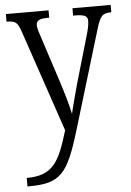

<svg xmlns="http://www.w3.org/2000/svg" viewBox="-54 -577 583 856"><g transform="rotate(-5 237.0 -149.0)"><path d="M34 200V238H41C184 238 216 197 274 5L405 -429C424 -493 434 -502 471 -503H474V-536H303V-503H316C357 -502 368 -494 368 -473C368 -457 363 -435 356 -411L294 -198C281 -148 268 -103 260 -67C253 -102 237 -158 215 -226L156 -407C145 -439 138 -461 138 -474C138 -494 150 -503 190 -503H196V-536H5V-502H7C46 -501 54 -495 70 -448L223 3C182 140 153 200 34 200Z"/></g></svg>

Font: Noto Serif Armenian Condensed Light
Style: Regular
Weight: 300
Width: 3
Designer: Monotype Design Team
Foundry: Monotype Imaging Inc.
Version: Version 2.008